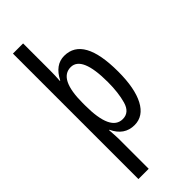

<svg xmlns="http://www.w3.org/2000/svg" viewBox="-316 -801 1082 1082"><g transform="rotate(-45 225.0 -260.0)"><path d="M328 -268Q328 -184 310.5 -122.5Q293 -61 240 -61Q144 -61 144 -265V-285Q144 -476 239 -476Q328 -476 328 -268ZM411 -269Q411 -547 258 -547Q186 -547 144 -464H141Q144 -504 144 -544V-760H63V240H145V0Q145 -15 143.5 -33Q142 -51 141 -72H144Q182 10 263 10Q334 10 372.5 -63Q411 -136 411 -269Z"/></g></svg>

Font: Noto Sans Display Condensed
Style: Regular
Weight: 400
Width: 3
Designer: Monotype Design Team
Foundry: Monotype Imaging Inc.
Version: Version 1.900